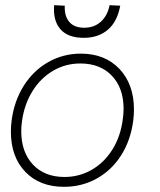

<svg xmlns="http://www.w3.org/2000/svg" viewBox="-20 -712 616 741"><path d="M22 -204Q22 -226 25 -248Q35 -323 72 -381.5Q109 -440 166.5 -472.5Q224 -505 292 -505Q385 -505 441 -446Q497 -387 497 -289Q497 -268 494 -245Q484 -170 447.5 -112.5Q411 -55 353.5 -23Q296 9 227 9Q133 9 77.5 -49Q22 -107 22 -204ZM454 -253Q457 -273 457 -292Q457 -372 412 -419.5Q367 -467 290 -467Q233 -467 185 -439Q137 -411 105.5 -360.5Q74 -310 65 -245Q62 -224 62 -206Q62 -125 107 -77Q152 -29 229 -29Q286 -29 334.5 -57Q383 -85 414.5 -136Q446 -187 454 -253ZM189 -692 230 -690Q228 -651 247 -628Q266 -605 305 -605Q344 -605 369.5 -628.5Q395 -652 403 -692L444 -690Q433 -629 396.5 -597.5Q360 -566 303 -566Q242 -566 213 -599.5Q184 -633 189 -692Z"/></svg>

Font: Bellota Light
Style: Italic
Weight: 300
Italic angle: -7.5°
Designer: Kemie Guaida
Foundry: Kemie Guaida
Version: Version 4.001